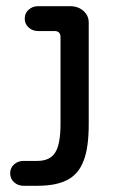

<svg xmlns="http://www.w3.org/2000/svg" viewBox="-20 -597 384 618"><path d="M12.7 -39.1Q12.7 -56.6 25.4 -67.9Q38.1 -79.1 55.7 -79.1H100.6Q140.6 -79.1 157.7 -106Q174.8 -132.8 174.8 -198.2V-477.5Q174.8 -497.1 155.3 -497.1H102.5Q85 -497.1 72.3 -508.3Q59.6 -519.5 59.6 -537.1Q59.6 -554.7 72.3 -565.9Q85 -577.1 102.5 -577.1H206.1Q231.4 -577.1 248.5 -562Q265.6 -546.9 265.6 -524.4V-198.2Q265.6 -123 250 -82Q234.4 -38.1 198.2 -18.6Q162.1 1 100.6 1H55.7Q38.1 1 25.4 -10.3Q12.7 -21.5 12.7 -39.1Z"/></svg>

Font: jf-openhuninn-1.0
Style: Regular
Weight: 400
Designer: [Kosugi Maru]
      Designed by Motoya company      

      [Varela Round]
      Joe Prince(Latin component); Avraham Co
Foundry: justfont CO.,LTD.
Version: 1.0